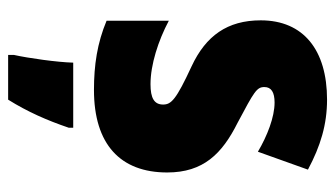

<svg xmlns="http://www.w3.org/2000/svg" viewBox="-196 -407 824 472"><g transform="rotate(90 216.0 -171.0)"><path d="M404 -170C404 -259 358 -305 282 -343C205 -384 194 -390 194 -409C194 -426 207 -434 232 -434C268 -434 314 -416 353 -393L397 -516C339 -547 286 -563 225 -563C103 -563 30 -505 30 -400C30 -318 68 -265 143 -230C225 -192 237 -180 237 -160C237 -138 221 -129 187 -129C139 -129 80 -148 31 -174V-21C86 2 140 10 201 10C335 10 404 -55 404 -170ZM294 72V61H134C133 100 123 171 115 207V221H225C255 173 276 125 294 72Z"/></g></svg>

Font: Noto Sans Condensed Black
Style: Regular
Weight: 900
Width: 3
Designer: Monotype Design Team
Foundry: Monotype Imaging Inc.
Version: Version 2.013